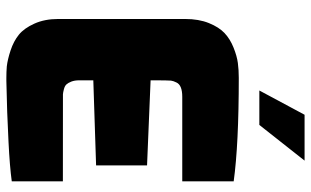

<svg xmlns="http://www.w3.org/2000/svg" viewBox="-208 -772 983 607"><g transform="rotate(90 283.5 -468.5)"><path d="M375 -796.9H266.1L342.8 -939.9H487.8ZM235.8 2.9H226.6Q207.5 2.9 189.9 1.5Q168 -1 139.2 -10.5Q110.4 -20 89.8 -36.6Q69.3 -53.2 54.7 -85.7Q40 -118.2 40 -161.1V-562Q40 -605.5 53 -637.5Q65.9 -669.4 84.7 -687Q103.5 -704.6 130.4 -715.3Q157.2 -726.1 179.2 -729Q201.2 -731.9 226.1 -731.9Q436.5 -731.9 553.2 -715.8V-553.2H286.1Q249 -553.2 240.7 -534.7Q235.8 -524.9 234.9 -517.6Q233.9 -510.3 233.9 -453.1L502.9 -441.9V-280.8L233.9 -272V-228Q233.9 -212.9 238 -202.4Q242.2 -191.9 247.1 -186.8Q252 -181.6 262.2 -179Q272.5 -176.3 278.1 -176Q283.7 -175.8 553.2 -175.8V-14.2Q507.3 -7.8 428.2 -3.9Q335.9 1 235.8 2.9Z"/></g></svg>

Font: Squarion Black
Style: Regular
Weight: 900
Designer: Natanael Gama
Version: Version 1.00;September 12, 2019;FontCreator 11.5.0.2425 64-b